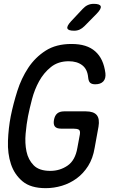

<svg xmlns="http://www.w3.org/2000/svg" viewBox="-20 -970 640 1000"><path d="M396 -270Q399 -290 390 -295Q381 -300 361 -300H298Q275 -300 266 -311Q257 -322 261 -345Q265 -368 278 -379Q291 -390 314 -390H427Q468 -390 484 -370.5Q500 -351 493 -310L473 -200Q464 -145 439 -105.5Q414 -66 379 -40.5Q344 -15 302.5 -2.5Q261 10 218 10Q140 10 97.5 -25.5Q55 -61 37 -115.5Q19 -170 21.5 -236.5Q24 -303 36 -365Q49 -429 70 -495.5Q91 -562 127 -616.5Q163 -671 217.5 -706Q272 -741 352 -741Q393 -741 423.5 -731.5Q454 -722 476 -702.5Q498 -683 511 -655Q524 -627 529 -589Q532 -561 518 -546Q504 -531 476 -531Q459 -531 450 -538.5Q441 -546 439 -568Q435 -610 408 -630.5Q381 -651 338 -651Q283 -651 245.5 -621Q208 -591 184 -547.5Q160 -504 147 -454.5Q134 -405 126 -365Q118 -324 113.5 -274Q109 -224 118 -181Q127 -138 155.5 -109Q184 -80 242 -80Q292 -80 332 -107.5Q372 -135 383 -200ZM366 -810Q335 -810 331 -822Q327 -834 350 -859L411 -924Q423 -937 437 -943.5Q451 -950 468 -950Q500 -950 504.5 -937.5Q509 -925 484 -899L420 -834Q408 -822 395 -816Q382 -810 366 -810Z"/></svg>

Font: Maple Mono NL
Style: Italic
Weight: 400
Italic angle: -10°
Monospace: yes
Designer: subframe7536
Version: Version 7.000